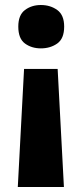

<svg xmlns="http://www.w3.org/2000/svg" viewBox="-20 -572 327 766"><path d="M236 -466Q236 -512 208.5 -532Q181 -552 143 -552Q106 -552 79.5 -532Q53 -512 53 -466Q53 -418 79.5 -398.5Q106 -379 143 -379Q181 -379 208.5 -398.5Q236 -418 236 -466ZM76 -297 51 174H235L210 -297Z"/></svg>

Font: Noto Sans UI Extra
Style: Regular
Weight: 800
Designer: Monotype Design Team
Foundry: Monotype Imaging Inc.
Version: Version 1.901